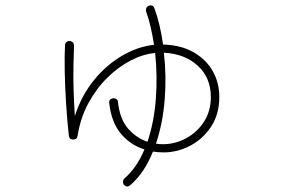

<svg xmlns="http://www.w3.org/2000/svg" viewBox="-20 -593 1040 703"><path d="M457 85Q445 95 434 84Q430 79 430.5 71.5Q431 64 436 60Q459 40 477 13.5Q495 -13 509 -46Q459 -61 423.5 -102.5Q388 -144 380 -215Q378 -231 394 -233Q401 -234 406.5 -230Q412 -226 412 -219Q419 -156 449.5 -121.5Q480 -87 520 -74Q544 -145 550.5 -230Q557 -315 548 -399Q504 -395 458.5 -371.5Q413 -348 372.5 -308Q332 -268 303 -214Q274 -160 264 -95Q262 -82 247 -82Q234 -82 232 -97Q226 -151 222 -213.5Q218 -276 217 -333Q216 -390 218 -427Q218 -434 223 -438.5Q228 -443 235 -443Q251 -441 251 -425Q250 -396 249 -354Q248 -312 249.5 -263.5Q251 -215 254 -168Q278 -243 324 -299.5Q370 -356 428 -389.5Q486 -423 544 -429Q539 -461 532 -492Q525 -523 515 -551Q513 -558 516 -564Q519 -570 525 -572Q541 -577 546 -561Q557 -531 564.5 -498Q572 -465 577 -430Q643 -428 689 -401.5Q735 -375 759 -332.5Q783 -290 783 -238Q783 -175 753 -129.5Q723 -84 676.5 -59.5Q630 -35 579 -35Q560 -35 540 -38Q509 40 457 85ZM577 -65Q620 -65 660 -86Q700 -107 726 -146Q752 -185 752 -238Q752 -308 704.5 -352Q657 -396 580 -400Q590 -315 583 -228Q576 -141 551 -67Q558 -66 564 -65.5Q570 -65 577 -65Z"/></svg>

Font: Zen Maru Gothic Light
Style: Regular
Weight: 300
Designer: Yoshimichi Ohira
Foundry: Positype
Version: Version 1.001